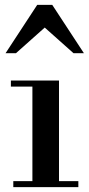

<svg xmlns="http://www.w3.org/2000/svg" viewBox="-20 -774 370 794"><path d="M25 -416V-441H224V-25H304V0H35V-25H114V-416ZM327 -554H284L165 -660L46 -554H3L134 -754H196Z"/></svg>

Font: Libre Bodoni
Style: Regular
Weight: 400
Designer: Pablo Impallari, Rodrigo Fuenzalida
Foundry: Pablo Impallari, Rodrigo Fuenzalida
Version: Version 1.001